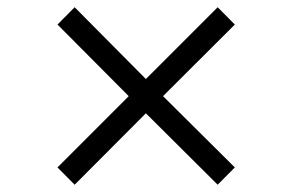

<svg xmlns="http://www.w3.org/2000/svg" viewBox="-20 -573 771 525"><path d="M425.8 -310.1 622.1 -115.2 575.2 -67.9 378.9 -263.2 184.1 -67.9 137.2 -115.2 332 -310.1 137.2 -505.9 184.1 -553.2 378.9 -356.9 575.2 -553.2 622.1 -505.9Z"/></svg>

Font: ø
Style: ø
Weight: 400
Designer: Samuel Oakes
Foundry: Samuel Oakes
Version: Version 1.000;PS 001.000;hotconv 1.0.88;makeotf.lib2.5.64775